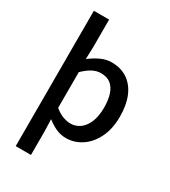

<svg xmlns="http://www.w3.org/2000/svg" viewBox="-240 -913 1110 1253"><g transform="rotate(30 315.0 -287.0)"><path d="M87 223V-797H202V-588L199 -498Q234 -525 274.5 -544.5Q315 -564 357 -564Q429 -564 479 -529Q529 -494 554.5 -431.5Q580 -369 580 -284Q580 -190 546.5 -123Q513 -56 459 -21Q405 14 343 14Q304 14 268.5 -2Q233 -18 199 -45L202 45V223ZM321 -83Q361 -83 392.5 -106Q424 -129 442.5 -173.5Q461 -218 461 -282Q461 -340 447.5 -381.5Q434 -423 406 -445.5Q378 -468 332 -468Q300 -468 268.5 -451.5Q237 -435 202 -401V-132Q234 -105 265 -94Q296 -83 321 -83Z"/></g></svg>

Font: Noto Sans TC Thin Medium
Style: Regular
Weight: 500
Version: Version 2.004-H2;hotconv 1.0.118;makeotfexe 2.5.65603